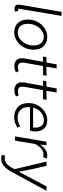

<svg xmlns="http://www.w3.org/2000/svg" viewBox="1072 -1898 1059 3244"><g transform="rotate(90 1602.0 -276.5)"><path d="M59 -58Q59 -75 62 -93L181 -786H249L132 -90Q131 -84 131 -67Q131 -58 136.5 -54Q142 -50 150 -50Q157 -50 167 -52L177 0Q149 10 129 10Q96 10 77.5 -7.5Q59 -25 59 -58Z M311 -219Q311 -311 352.5 -385.5Q394 -460 462 -502.5Q530 -545 606 -545Q702 -545 761 -484.5Q820 -424 820 -313Q820 -221 778.5 -146.5Q737 -72 669.5 -29.5Q602 13 526 13Q463 13 414.5 -14Q366 -41 338.5 -93Q311 -145 311 -219ZM749 -311Q749 -397 709.5 -441.5Q670 -486 602 -486Q546 -486 495.5 -450Q445 -414 414 -353Q383 -292 383 -221Q383 -135 422.5 -90.5Q462 -46 530 -46Q586 -46 636.5 -82Q687 -118 718 -179Q749 -240 749 -311Z M964 -119Q964 -141 968 -161L1025 -474H936L946 -532H1037L1068 -703H1137L1107 -532H1260L1251 -474H1096L1040 -157Q1038 -146 1038 -124Q1039 -83 1058 -66Q1077 -49 1117 -49Q1154 -49 1182 -63L1204 -17Q1155 10 1100 10Q1031 10 997.5 -24Q964 -58 964 -119Z M1371 -119Q1371 -141 1375 -161L1432 -474H1343L1353 -532H1444L1475 -703H1544L1514 -532H1667L1658 -474H1503L1447 -157Q1445 -146 1445 -124Q1446 -83 1465 -66Q1484 -49 1524 -49Q1561 -49 1589 -63L1611 -17Q1562 10 1507 10Q1438 10 1404.5 -24Q1371 -58 1371 -119Z M1722 -228Q1722 -318 1763.5 -390.5Q1805 -463 1872 -504Q1939 -545 2012 -545Q2106 -545 2154 -489.5Q2202 -434 2202 -340Q2202 -295 2188 -253H1791Q1790 -245 1790 -232Q1790 -136 1840 -90Q1890 -44 1971 -44Q2045 -44 2109 -88L2139 -45Q2105 -19 2060.5 -3Q2016 13 1964 13Q1854 13 1788 -49Q1722 -111 1722 -228ZM2134 -306Q2137 -327 2137 -347Q2137 -410 2104.5 -449Q2072 -488 2008 -488Q1964 -488 1921 -466Q1878 -444 1845.5 -402.5Q1813 -361 1799 -306Z M2375 -532H2434L2424 -430H2428Q2507 -545 2603 -545Q2636 -545 2659 -535L2636 -473Q2620 -481 2587 -481Q2542 -481 2495 -444.5Q2448 -408 2414 -341L2356 0H2285Z M2594 219 2615 166Q2635 174 2658 174Q2705 174 2745.5 141Q2786 108 2818 46L2838 7L2711 -532H2784L2852 -222Q2863 -173 2869 -134L2882 -68H2886Q2938 -172 2965 -222L3131 -532H3204L2889 49Q2838 144 2784 188.5Q2730 233 2661 233Q2618 233 2594 219Z"/></g></svg>

Font: Nebula Sans Book
Style: Regular
Weight: 400
Italic angle: -9°
Designer: Paul D. Hunt for Adobe (as Source Sans)
Foundry: Nebula Entertainment & Broadcasting LLC
Version: Version 1.010